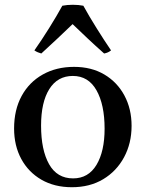

<svg xmlns="http://www.w3.org/2000/svg" viewBox="-20 -772 611 804"><path d="M281 12Q208 12 153.5 -19.5Q99 -51 69 -106.5Q39 -162 39 -234Q39 -312 70.5 -370Q102 -428 159 -460Q216 -492 290 -492Q363 -492 417 -460Q471 -428 501 -372Q531 -316 531 -245Q531 -172 499.5 -113.5Q468 -55 412 -21.5Q356 12 281 12ZM152 -246Q152 -144 185.5 -84.5Q219 -25 286 -25Q350 -25 384 -81.5Q418 -138 418 -233Q418 -334 384 -394Q350 -454 285 -454Q221 -454 186.5 -399Q152 -344 152 -246ZM284 -671Q254 -642 221 -611Q188 -580 153 -548Q146 -550 138.5 -553Q131 -556 124 -561Q153 -602 185.5 -654Q218 -706 241 -748Q251 -750 262 -751Q273 -752 285 -752Q297 -752 308 -751Q319 -750 329 -748Q352 -706 384.5 -654Q417 -602 445 -561Q433 -551 416 -548Q380 -580 347 -611Q314 -642 284 -671Z"/></svg>

Font: Castoro
Style: Regular
Weight: 400
Designer: John Hudson
Foundry: Tiro Typeworks Ltd.
Version: Version 2.04